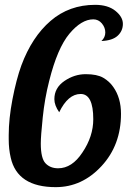

<svg xmlns="http://www.w3.org/2000/svg" viewBox="-20 -770 537 795"><path d="M225.1 -305.2Q205.1 -334 205.1 -359.4Q205.1 -406.2 246.6 -434.6Q288.1 -462.9 335 -462.9Q381.8 -462.9 407.5 -448Q433.1 -433.1 449.2 -409.7Q481 -364.7 481 -298.8Q481 -169.4 400.4 -82.3Q319.8 4.9 210.9 4.9Q51.8 4.9 24.4 -117.2Q16.1 -152.8 16.1 -192.9V-210.9Q16.1 -277.8 31.7 -359.4Q47.4 -440.9 68.4 -499Q112.3 -617.2 189.5 -683.6Q266.6 -750 374 -750Q426.8 -750 457.8 -725.1Q488.8 -700.2 488.8 -671.1Q488.8 -642.1 467.3 -622.1Q445.8 -602.1 399.9 -600.1Q416 -615.2 416 -635.5Q416 -655.8 401.9 -672.9Q387.7 -689.9 366.2 -689.9Q317.4 -689.9 267.6 -630.6Q217.8 -571.3 183.6 -434.6Q165 -361.8 157 -283.9Q148.9 -206.1 148.9 -175.8Q148.9 -114.3 168.5 -93.8Q188 -73.2 220.7 -73.2Q278.3 -73.2 321.3 -138.7Q366.2 -205.1 366.2 -276.4Q366.2 -380.9 314 -380.9Q261.7 -380.9 225.1 -305.2Z"/></svg>

Font: UVF Lobster12
Style: Regular
Weight: 400
Designer: Pablo Impallari
Foundry: Pablo Impallari. www.impallari.com
Version: Version 1.004